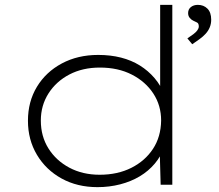

<svg xmlns="http://www.w3.org/2000/svg" viewBox="-20 -760 901 790"><path d="M381 10Q298 10 233.5 -25.5Q169 -61 132 -123Q95 -185 95 -263Q95 -342 132 -403Q169 -464 234.5 -499Q300 -534 384 -534Q435 -534 478 -523Q521 -512 555.5 -490.5Q590 -469 616 -438.5Q642 -408 658 -368L639 -384V-740H689V0H641L637 -145L657 -157Q643 -118 617 -87Q591 -56 555 -34.5Q519 -13 474.5 -1.5Q430 10 381 10ZM390 -41Q464 -41 520.5 -69.5Q577 -98 609.5 -147.5Q642 -197 643 -264Q643 -326 611 -375Q579 -424 522.5 -453Q466 -482 391 -482Q320 -482 265.5 -453.5Q211 -425 179.5 -375.5Q148 -326 148 -264Q148 -199 179.5 -149Q211 -99 265.5 -70Q320 -41 390 -41ZM771 -578 751 -602Q766 -612 776.5 -620Q787 -628 792.5 -636Q798 -644 798 -651Q798 -664 790.5 -667.5Q783 -671 775 -675Q768 -678 761 -686Q754 -694 754 -706Q754 -722 765.5 -731Q777 -740 794 -740Q818 -740 833.5 -724.5Q849 -709 849 -679Q849 -662 843 -647.5Q837 -633 826 -621Q815 -609 801 -599Q787 -589 771 -578Z"/></svg>

Font: Lexend Peta ExtraLight
Style: Regular
Weight: 250
Version: Version 1.007